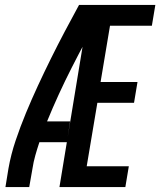

<svg xmlns="http://www.w3.org/2000/svg" viewBox="-20 -755 647 775"><path d="M2 0 14 -74Q24 -131 43 -187.5Q62 -244 85 -299.5Q108 -355 133.5 -410Q159 -465 186 -519.5Q213 -574 241.5 -628Q270 -682 299 -735H341L338 -716L383 -694Q324 -589 269.5 -482Q215 -375 170 -265H263L250 -181H139Q130 -154 122.5 -127.5Q115 -101 111 -74L98 0ZM220 0 341 -735H607L593 -651H424L386 -424H535L521 -340H373L330 -84H500L486 0Z"/></svg>

Font: Iosevka Curly Medium Extended
Style: Italic
Weight: 500
Width: 7
Italic angle: -9°
Monospace: yes
Designer: Belleve Invis
Foundry: Belleve Invis
Version: Version 11.1.0; ttfautohint (v1.8.3)